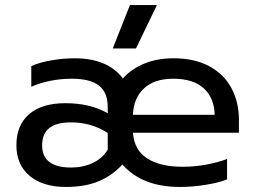

<svg xmlns="http://www.w3.org/2000/svg" viewBox="-20 -726 1012 761"><path d="M495 -706H602L519 -534H427ZM45 -150Q45 -230 95.5 -273.5Q146 -317 239 -317Q338 -317 407 -277V-302Q407 -359 372.5 -386.5Q338 -414 264 -414Q220 -414 178.5 -405.5Q137 -397 104 -382V-464Q134 -478 182 -486.5Q230 -495 275 -495Q407 -495 467 -415Q501 -453 552 -474Q603 -495 668 -495Q751 -495 809.5 -463.5Q868 -432 897.5 -376.5Q927 -321 927 -250V-200H507Q512 -131 563.5 -98Q615 -65 704 -65Q751 -65 797.5 -73.5Q844 -82 880 -96V-15Q848 -2 795.5 6.5Q743 15 692 15Q544 15 465 -74Q426 -31 372 -8Q318 15 241 15Q150 15 97.5 -29Q45 -73 45 -150ZM831 -271Q829 -339 787 -376.5Q745 -414 667 -414Q591 -414 550 -375Q509 -336 507 -271ZM407 -133V-199Q342 -241 262 -241Q204 -241 175.5 -218.5Q147 -196 147 -150Q147 -62 262 -62Q310 -62 348.5 -80.5Q387 -99 407 -133Z"/></svg>

Font: Prompt
Style: Regular
Weight: 400
Designer: Katatrad Team
Foundry: CadsonDemak
Version: Version 1.001